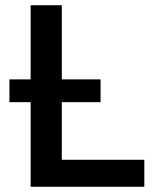

<svg xmlns="http://www.w3.org/2000/svg" viewBox="-20 -713 590 733"><path d="M97 0V-323H16V-410H97V-693H216V-410H364V-323H216V-103H531V0Z"/></svg>

Font: Ubuntu Sans SemiBold
Style: Regular
Weight: 600
Designer: Dalton Maag Ltd
Foundry: Dalton Maag Ltd
Version: Version 1.006; ttfautohint (v1.8.4.7-5d5b)